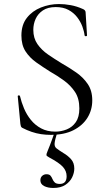

<svg xmlns="http://www.w3.org/2000/svg" viewBox="-20 -656 531 951"><path d="M145 -508Q145 -467 165.5 -437.5Q186 -408 218 -386Q250 -364 286 -342Q323 -321 357.5 -297Q392 -273 414.5 -240Q437 -207 437 -159Q437 -111 413 -72.5Q389 -34 343.5 -11Q298 12 231 12Q207 12 183.5 8.5Q160 5 136.5 -3Q113 -11 90 -23Q85 -26 83.5 -30.5Q82 -35 81 -42L68 -178Q67 -183 72.5 -183.5Q78 -184 79 -180Q86 -150 99 -119Q112 -88 133 -62Q154 -36 184 -20Q214 -4 254 -4Q283 -4 310.5 -15Q338 -26 355.5 -51Q373 -76 373 -119Q373 -168 351.5 -200.5Q330 -233 297 -257Q264 -281 227 -302Q192 -324 159.5 -347Q127 -370 106.5 -401.5Q86 -433 86 -480Q86 -533 113 -567.5Q140 -602 183 -619Q226 -636 272 -636Q300 -636 330 -630.5Q360 -625 389 -612Q397 -609 400.5 -604.5Q404 -600 404 -595L411 -481Q411 -477 406 -476.5Q401 -476 399 -480Q397 -500 388 -524.5Q379 -549 362 -571Q345 -593 319 -607Q293 -621 256 -621Q217 -621 192.5 -604.5Q168 -588 156.5 -562.5Q145 -537 145 -508ZM263 2Q252 37 250.5 53.5Q249 70 259.5 78.5Q270 87 294 102Q315 114 331.5 132Q348 150 348 179Q348 200 337.5 222Q327 244 304 259.5Q281 275 244 275Q217 275 198.5 265.5Q180 256 180 237Q180 223 189 215Q198 207 210 207Q224 207 230 214Q236 221 240 231Q244 241 251.5 248Q259 255 276 255Q310 255 310 217Q310 191 291.5 170.5Q273 150 224 124Q211 117 210 112.5Q209 108 215 94Q223 75 227 64Q231 53 236 40Q241 27 250 1Z"/></svg>

Font: Cormorant Light
Style: Regular
Weight: 400
Version: Version 4.000